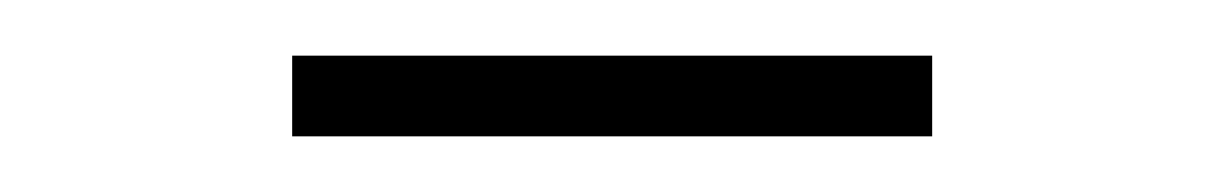

<svg xmlns="http://www.w3.org/2000/svg" viewBox="-20 -536 439 69"><path d="M315 -487H85V-516H315Z"/></svg>

Font: Josefin Slab
Style: Regular
Weight: 400
Designer: Santiago Orozco
Foundry: Typemade
Version: Version 2.000